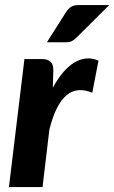

<svg xmlns="http://www.w3.org/2000/svg" viewBox="-20 -754 460 774"><path d="M16 0ZM16 0 78.5 -516H149.5Q171 -516 183 -505.5Q195 -495 195 -472L193 -400.5Q212.5 -436.5 234.2 -462Q256 -487.5 279.5 -501.8Q303 -516 327.5 -518.2Q352 -520.5 377 -509.5L352 -380Q322.5 -392.5 296.5 -390.5Q270.5 -388.5 248.8 -370.5Q227 -352.5 209.5 -318Q192 -283.5 179 -231L151.5 0ZM420 -733.5 288.5 -602.5Q278 -592 268.8 -587.8Q259.5 -583.5 245 -583.5H169L246.5 -705.5Q255.5 -719.5 266.5 -726.5Q277.5 -733.5 297 -733.5Z"/></svg>

Font: Lato Heavy
Style: Italic
Weight: 800
Italic angle: -7°
Designer: Lukasz Dziedzic
Foundry: tyPoland Lukasz Dziedzic
Version: Version 2.007; 2014-02-27